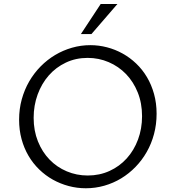

<svg xmlns="http://www.w3.org/2000/svg" viewBox="-20 -957 902 986"><path d="M430.7 -55.7Q491.2 -55.7 542.5 -79.1Q593.8 -102.5 630.9 -143.6Q668 -184.6 688.7 -240.2Q709.5 -295.9 709.5 -360.4Q709.5 -427.2 687.3 -482.4Q665 -537.6 627 -576.9Q588.9 -616.2 538.1 -637.9Q487.3 -659.7 430.2 -659.7Q369.1 -659.7 318.1 -635.5Q267.1 -611.3 230.5 -569.6Q193.8 -527.8 173.3 -471.7Q152.8 -415.5 152.8 -352.1Q152.8 -285.6 174.8 -231Q196.8 -176.3 234.4 -137.5Q272 -98.6 322.8 -77.1Q373.5 -55.7 430.7 -55.7ZM420.9 9.8Q375.5 9.8 332.5 -1.7Q289.6 -13.2 251.5 -34.4Q213.4 -55.7 181.4 -86.7Q149.4 -117.7 126.5 -156.7Q103.5 -195.8 90.8 -242.4Q78.1 -289.1 78.1 -342.3Q78.1 -397.5 91.8 -447Q105.5 -496.6 130.1 -539.1Q154.8 -581.5 188.7 -616Q222.7 -650.4 263.2 -674.6Q303.7 -698.7 349.6 -711.9Q395.5 -725.1 443.8 -725.1Q487.3 -725.1 529.5 -714.1Q571.8 -703.1 609.6 -682.1Q647.5 -661.1 679.4 -630.6Q711.4 -600.1 734.6 -561Q757.8 -522 771 -474.6Q784.2 -427.2 784.2 -373Q784.2 -318.4 771 -268.8Q757.8 -219.2 733.6 -176.8Q709.5 -134.3 676 -99.9Q642.6 -65.4 602.3 -41Q562 -16.6 515.9 -3.4Q469.7 9.8 420.9 9.8ZM395.5 -782.2 497.1 -936.5H583L449.7 -782.2Z"/></svg>

Font: Proza Libre
Style: Light
Weight: 300
Designer: Jasper de Waard
Foundry: Jasper de Waard
Version: Version 1.000; ttfautohint (v1.4.1.8-43bc)